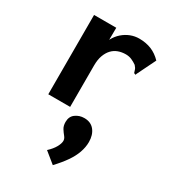

<svg xmlns="http://www.w3.org/2000/svg" viewBox="-189 -579 878 981"><g transform="rotate(30 250.0 -88.5)"><path d="M79 -468H210L209 -338L195 -345Q198 -375 211 -399.5Q224 -424 244.5 -442Q265 -460 289.5 -469.5Q314 -479 340 -479Q380 -479 412 -466Q444 -453 471 -425L418 -317L415 -309L405 -313Q402 -321 399.5 -330Q397 -339 386 -351Q372 -361 356 -368Q340 -375 321 -375Q297 -375 276.5 -367.5Q256 -360 241 -344Q226 -328 217 -303.5Q208 -279 208 -244V0H79ZM280 302 216 250Q241 227 253 205Q265 183 265 168Q265 155 255 143Q245 131 235.5 116Q226 101 226 78Q226 46 248.5 29.5Q271 13 300 13Q339 13 360 39.5Q381 66 381 108Q381 138 370 169.5Q359 201 336.5 233.5Q314 266 280 302Z"/></g></svg>

Font: Inconsolata ExtraBold
Style: Regular
Weight: 800
Designer: Raph Levien, Cyreal, Brenton Simpson
Foundry: Raph Levien, Cyreal, Google
Version: Version 3.001